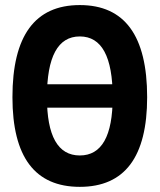

<svg xmlns="http://www.w3.org/2000/svg" viewBox="-20 -723 626 753"><path d="M104 -300.8V-392.6H481.9V-300.8ZM293 9.8Q28.8 9.8 28.8 -341.8Q28.8 -703.1 293 -703.1Q557.1 -703.1 557.1 -341.8Q557.1 9.8 293 9.8ZM293 -113.3Q421.9 -113.3 421.9 -341.8Q421.9 -580.1 293 -580.1Q164.1 -580.1 164.1 -341.8Q164.1 -113.3 293 -113.3Z"/></svg>

Font: Cascadia Mono
Style: Regular
Weight: 400
Monospace: yes
Designer: Aaron Bell
Foundry: Saja Typeworks
Version: Version 2404.023